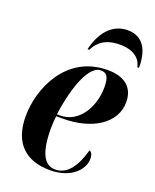

<svg xmlns="http://www.w3.org/2000/svg" viewBox="-144 -845 756 937"><g transform="rotate(20 234.5 -376.0)"><path d="M202 -608H211C231 -649 267 -683 344 -683C416 -683 453 -650 460 -608H469C470 -699 436 -762 356 -762C269 -762 221 -690 202 -608ZM231 10C343 10 398 -56 398 -108C398 -133 390 -144 380 -147C356 -62 318 -2 254 -2C199 -2 166 -53 166 -184C166 -198 168 -236 170 -248H205C356 -248 468 -319 468 -429C468 -504 419 -546 331 -546C114 -546 30 -339 30 -198C30 -56 107 10 231 10ZM188 -258H170C194 -426 243 -533 299 -533C330 -533 343 -514 343 -461C343 -357 283 -258 188 -258Z"/></g></svg>

Font: Noto Serif Display Condensed
Style: Bold Italic
Weight: 700
Width: 3
Italic angle: -12°
Designer: Monotype Design Team
Foundry: Monotype Imaging Inc.
Version: Version 2.009